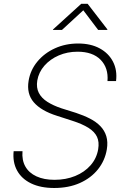

<svg xmlns="http://www.w3.org/2000/svg" viewBox="-20 -964 653 996"><path d="M261.2 11.2Q190.4 11.2 141.1 -12.7Q91.8 -36.6 68.4 -79.8Q44.9 -123 50.8 -179.7H96.7Q92.8 -133.3 111.6 -100.1Q130.4 -66.9 169.2 -49.1Q208 -31.2 262.7 -31.2Q321.8 -31.2 370.1 -51Q418.5 -70.8 450 -106.7Q481.4 -142.6 489.3 -189.9Q495.6 -227.5 483.2 -254.2Q470.7 -280.8 439 -300.8Q407.2 -320.8 355.5 -337.4L275.4 -363.3Q193.4 -389.2 155.3 -433.3Q117.2 -477.5 128.4 -544.9Q137.7 -601.1 174.1 -644.8Q210.4 -688.5 265.1 -713.4Q319.8 -738.3 385.3 -738.3Q450.7 -738.3 497.1 -713.1Q543.5 -688 566.2 -644Q588.9 -600.1 582 -543.5H537.6Q543 -611.8 502 -653.8Q460.9 -695.8 382.3 -695.8Q329.6 -695.8 284.9 -676.5Q240.2 -657.2 210.4 -623.3Q180.7 -589.4 173.3 -545.9Q167.5 -509.3 181.4 -482.2Q195.3 -455.1 225.6 -435.8Q255.9 -416.5 298.3 -402.3L374.5 -378.4Q414.6 -365.2 446.8 -348.6Q479 -332 500.7 -309.6Q522.5 -287.1 531.5 -257.3Q540.5 -227.5 534.2 -189Q524.4 -130.9 488.3 -85.7Q452.1 -40.5 394.3 -14.6Q336.4 11.2 261.2 11.2ZM301.3 -808.6H254.4L255.4 -811.5L401.4 -944.3H434.6L537.1 -811.5L536.6 -808.6H489.3L412.1 -910.6Z"/></svg>

Font: Inter 17pt ExtraLight
Style: Italic
Weight: 250
Italic angle: -9.3988°
Version: Version 4.001;git-66647c0bb